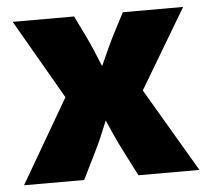

<svg xmlns="http://www.w3.org/2000/svg" viewBox="-44 -593 698 640"><g transform="rotate(-5 304.5 -273.0)"><path d="M11.2 0 174.3 -280.3 21 -545.9H226.6L260.3 -476.6Q272.5 -451.7 283.4 -425.3Q294.4 -398.9 305.2 -373Q316.9 -399.4 328.9 -425.5Q340.8 -451.7 353.5 -476.6L389.6 -545.9H591.3L433.1 -280.3L598.1 0H394L350.1 -85.9Q336.9 -111.3 325 -137.9Q313 -164.6 301.3 -191.4Q290.5 -164.6 279.1 -137.9Q267.6 -111.3 254.9 -85.9L212.4 0Z"/></g></svg>

Font: Inter Black
Style: Regular
Weight: 900
Designer: Rasmus Andersson
Foundry: rsms
Version: Version 4.000;git-a52131595